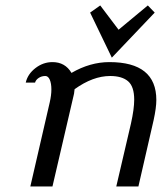

<svg xmlns="http://www.w3.org/2000/svg" viewBox="-20 -675 586 695"><path d="M73.2 0ZM384.8 -466.3 306.2 -629.4 342.8 -655.3 409.2 -567.4 515.1 -655.3 540 -629.4ZM160.2 -305.2Q166 -331.1 166 -351.1Q166 -373 160.2 -386.5Q154.3 -399.9 144 -399.9Q130.4 -399.9 119.9 -392.8Q109.4 -385.7 106.9 -376H73.2Q80.1 -406.7 108.2 -428.5Q136.2 -450.2 169.9 -450.2Q215.8 -450.2 238.8 -411.1Q306.2 -450.2 376 -450.2Q545.9 -450.2 545.9 -313Q545.9 -285.2 536.1 -240.2L481 0H400.9L454.1 -228Q465.8 -280.8 465.8 -314Q465.8 -361.8 443.6 -380.9Q421.4 -399.9 378.9 -399.9Q316.4 -399.9 250 -352.1Q249.5 -349.6 249 -344.2Q248.5 -338.9 248 -335.9L169.9 0H89.8Z"/></svg>

Font: Pfennig
Style: Italic
Weight: 500
Italic angle: -13°
Version: Version 20120410 ; ttfautohint (v0.8)